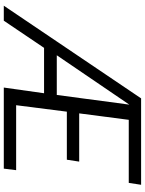

<svg xmlns="http://www.w3.org/2000/svg" viewBox="104 -867 763 1011"><g transform="rotate(90 485.5 -361.5)"><path d="M876 -65H534L568 -332H821L831 -397H577L611 -658H943L953 -723H498L10 0H89L232 -212H471L441 0H868ZM480 -279H271L531 -661Z"/></g></svg>

Font: United Sans Light
Style: Italic
Weight: 300
Italic angle: -8°
Designer: Pablo Impallari, Rodrigo Fuenzalida (Modified by Dan O. Williams)
Version: Version 1.000;PS 001.000;hotconv 1.0.88;makeotf.lib2.5.64775